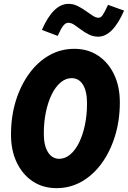

<svg xmlns="http://www.w3.org/2000/svg" viewBox="-20 -964 663 995"><path d="M273 11Q203 11 150 -24Q97 -59 67 -121.5Q37 -184 37 -266Q37 -361 62 -441.5Q87 -522 131.5 -583Q176 -644 235.5 -677.5Q295 -711 365 -711Q435 -711 488 -676Q541 -641 571 -578.5Q601 -516 601 -434Q601 -340 576 -259Q551 -178 506.5 -117Q462 -56 402.5 -22.5Q343 11 273 11ZM287 -141Q317 -141 343.5 -163Q370 -185 389.5 -224.5Q409 -264 420 -316Q431 -368 431 -429Q431 -491 410 -525Q389 -559 351 -559Q321 -559 294.5 -537Q268 -515 248.5 -475.5Q229 -436 218 -384Q207 -332 207 -271Q207 -210 228.5 -175.5Q250 -141 287 -141ZM279 -778 197 -809Q256 -944 335 -944Q360 -944 382 -933Q404 -922 423.5 -908Q443 -894 460 -883Q477 -872 491 -872Q502 -872 511.5 -885Q521 -898 540 -939L623 -909Q564 -774 489 -774Q463 -774 441 -785Q419 -796 400.5 -810Q382 -824 365.5 -835Q349 -846 334 -846Q320 -846 308 -831Q296 -816 279 -778Z"/></svg>

Font: Red Hat Mono
Style: Italic
Weight: 300
Italic angle: -12°
Monospace: yes
Designer: Pentagram, MCKL
Foundry: Pentagram, MCKL
Version: Version 1.023